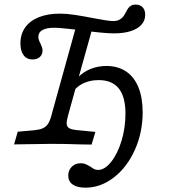

<svg xmlns="http://www.w3.org/2000/svg" viewBox="-20 -643 757 855"><path d="M71 -450Q71 -491.1 92.3 -521Q113.7 -550.8 153.2 -566.5Q192.7 -582.3 247.6 -582.3Q277.4 -582.3 314.1 -576.6Q350.8 -571 400.8 -561.3Q426.6 -556.5 449.2 -552.8Q471.8 -549.2 483.1 -549.2Q500 -549.2 510.9 -554.8Q521.8 -560.5 527.8 -568.1Q533.9 -575.8 541.1 -589.5Q546.8 -600.8 551.6 -607.3Q556.5 -613.7 564.1 -618.1Q571.8 -622.6 583.9 -622.6Q604 -622.6 615.3 -610.5Q626.6 -598.4 626.6 -577.4Q626.6 -551.6 610.1 -533.1Q593.5 -514.5 562.1 -504.4Q530.6 -494.4 487.1 -494.4Q464.5 -494.4 427 -498Q389.5 -501.6 344.4 -508.1Q308.1 -512.1 273.8 -515.7Q239.5 -519.4 222.6 -519.4Q187.1 -519.4 169 -509.3Q150.8 -499.2 150.8 -479Q150.8 -471.8 153.6 -463.7Q156.5 -455.6 160.5 -448.4Q163.7 -441.1 166.5 -433.5Q169.4 -425.8 169.4 -417.7Q169.4 -400 157.3 -389.1Q145.2 -378.2 125 -378.2Q99.2 -378.2 85.1 -397.2Q71 -416.1 71 -450ZM322.6 -538.7 394.4 -528.2 303.2 -201.6H229ZM42.7 0 58.9 -56.5 131.5 -62.9Q155.6 -65.3 169.8 -71.4Q183.9 -77.4 192.7 -89.9Q201.6 -102.4 208.1 -125.8L229 -201.6H303.2L282.3 -125.8Q275.8 -102.4 277 -90.3Q278.2 -78.2 288.3 -72.2Q298.4 -66.1 321.8 -63.7L404.8 -55.6L387.9 0.8Q362.9 0.8 337.1 0Q275.8 -2.4 205.6 -2.4H210.5Q171 -2.4 42.7 0ZM283.9 138.7Q283.9 115.3 299.6 99.6Q315.3 83.9 339.5 83.9Q352.4 83.9 361.3 87.9Q370.2 91.9 383.9 100Q393.5 107.3 400.8 110.5Q408.1 113.7 416.9 113.7Q446 113.7 474.6 78.2Q503.2 42.7 521 -15.3Q538.7 -73.4 538.7 -137.1Q538.7 -212.1 508.9 -249.2Q479 -286.3 419.4 -286.3Q384.7 -286.3 356.9 -274.6Q329 -262.9 310.5 -241.1L325.8 -296.8Q350 -322.6 383.1 -335.9Q416.1 -349.2 454 -349.2Q504.8 -349.2 541.1 -325Q577.4 -300.8 596.4 -254.4Q615.3 -208.1 615.3 -142.7Q615.3 -53.2 580.6 24.2Q546 101.6 487.1 147.2Q428.2 192.7 360.5 192.7Q323.4 192.7 303.6 178.6Q283.9 164.5 283.9 138.7Z"/></svg>

Font: Playfair Micro SmCond SmLight
Style: Italic
Weight: 360
Width: 4
Italic angle: -15.6°
Designer: Claus Eggers Sørensen
Foundry: Claus Eggers Sørensen
Version: Version 2.203;Glyphs 3.3 (3326)